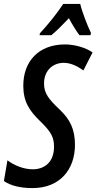

<svg xmlns="http://www.w3.org/2000/svg" viewBox="-42 -951 493 981"><path d="M160 -771H220C246 -792 276 -822 310 -858C328 -824 347 -794 364 -771H420L423 -782C405 -819 376 -894 368 -931H281C249 -882 207 -830 162 -781ZM124 10C266 10 341 -87 341 -211C341 -289 317 -340 263 -391C207 -444 183 -474 183 -524C183 -591 228 -630 284 -630C317 -630 351 -615 384 -591L431 -683C396 -708 339 -724 290 -724C156 -724 77 -638 77 -513C77 -432 108 -385 163 -332C221 -276 234 -248 234 -201C234 -124 187 -86 125 -86C79 -86 30 -106 -4 -132L-22 -26C13 -2 62 10 124 10Z"/></svg>

Font: Noto Sans UI Condensed Medium
Style: Italic
Weight: 500
Width: 3
Italic angle: -12°
Designer: Monotype Design Team
Foundry: Monotype Imaging Inc.
Version: Version 1.901